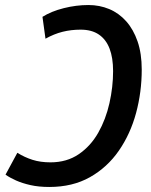

<svg xmlns="http://www.w3.org/2000/svg" viewBox="-20 -729 600 764"><path d="M176 15Q134 15 101 7.5Q68 0 43.5 -11Q19 -22 2 -34L49 -121Q78 -103 109.5 -93Q141 -83 181 -83Q246 -83 293.5 -115.5Q341 -148 371 -201Q401 -254 415.5 -318.5Q430 -383 430 -446Q430 -499 416 -535.5Q402 -572 373.5 -591.5Q345 -611 301 -611Q263 -611 229 -602.5Q195 -594 161 -575L149 -662Q184 -684 233.5 -696.5Q283 -709 332 -709Q376 -709 414.5 -693Q453 -677 482 -644.5Q511 -612 527.5 -564Q544 -516 544 -452Q544 -363 521.5 -279.5Q499 -196 453 -129.5Q407 -63 338 -24Q269 15 176 15Z"/></svg>

Font: Ubuntu Sans Mono Medium
Style: Italic
Weight: 500
Italic angle: -13.5°
Monospace: yes
Designer: Dalton Maag Ltd
Foundry: Dalton Maag Ltd
Version: Version 1.006